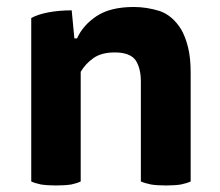

<svg xmlns="http://www.w3.org/2000/svg" viewBox="-20 -538 642 561"><path d="M215.8 -328.1Q229.5 -351.6 252.9 -368.2Q276.4 -384.8 315.4 -384.8Q359.4 -384.8 376 -362.3Q391.6 -338.9 391.6 -299.8Q391.6 -203.1 391.6 -7.8Q402.3 -2.9 420.9 1Q438.5 3.9 464.8 3.9Q491.2 3.9 508.8 1Q527.3 -2.9 537.1 -7.8Q537.1 -114.3 537.1 -326.2Q537.1 -369.1 529.3 -400.4Q521.5 -431.6 508.8 -453.1Q483.4 -493.2 446.3 -505.9Q408.2 -517.6 371.1 -517.6Q302.7 -517.6 262.7 -491.2Q222.7 -464.8 205.1 -425.8Q202.1 -425.8 197.3 -425.8Q195.3 -446.3 189.5 -507.8Q153.3 -507.8 122.1 -502Q90.8 -496.1 71.3 -485.4Q71.3 -468.8 71.3 -436.5Q71.3 -329.1 71.3 -7.8Q81.1 -2.9 99.6 1Q118.2 3.9 143.6 3.9Q169.9 3.9 188.5 1Q206.1 -2.9 215.8 -7.8Q215.8 -114.3 215.8 -328.1Z"/></svg>

Font: cl
Style: Bold
Weight: 400
Designer: Mitja Miklavcic
Version: Version 7.504; 2011; Build 1021